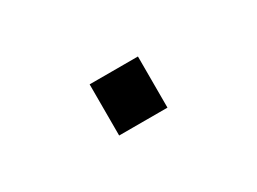

<svg xmlns="http://www.w3.org/2000/svg" viewBox="-24 -520 649 484"><g transform="rotate(-30 300.0 -278.5)"><path d="M229.5 -203.6V-352.5H370.1V-203.6Z"/></g></svg>

Font: Cousine
Style: Bold
Weight: 700
Monospace: yes
Designer: Steve Matteson
Foundry: Ascender Corporation
Version: Version 1.20